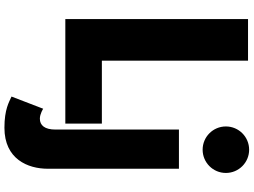

<svg xmlns="http://www.w3.org/2000/svg" viewBox="-159 -711 1145 867"><g transform="rotate(90 413.5 -277.5)"><path d="M254 -825H66V0H538V-165H254ZM565 -513V45C565 93 546 115 516 115C494 115 471 100 471 100L416 243C441 254 473 275 557 275C698 275 742 170 742 79V-513ZM656 -830C598 -830 551 -783 551 -725C551 -667 598 -620 656 -620C714 -620 761 -667 761 -725C761 -783 714 -830 656 -830Z"/></g></svg>

Font: Sztylet
Style: Bd
Weight: 700
Foundry: Cannot Into Space Fonts, PlusOne Fonts
Version: Version 0.12